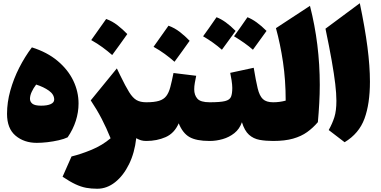

<svg xmlns="http://www.w3.org/2000/svg" viewBox="-20 -870 2350 1185"><path d="M207 11.7Q128.9 11.7 76.2 -32.5Q23.4 -76.7 23.4 -167.5Q23.4 -238.3 43.7 -311Q64 -383.8 98.6 -451.9Q133.3 -520 176.8 -577.6Q271.5 -547.9 335.7 -493.9Q399.9 -439.9 432.4 -372.1Q464.8 -304.2 464.8 -231Q464.8 -177.7 448 -124.8Q431.2 -71.8 397.5 -22.5Q376.5 -12.2 342.5 -4.4Q308.6 3.4 272.5 7.6Q236.3 11.7 207 11.7ZM203.1 -348.1Q186 -325.7 175.5 -302.7Q165 -279.8 165 -260.3Q165 -241.7 180.2 -229.7Q195.3 -217.8 233.9 -217.8Q271.5 -217.8 293 -227.5Q314.5 -237.3 314.5 -255.4Q314.5 -287.1 282 -310.3Q249.5 -333.5 203.1 -348.1Z M701.2 -447.8 722.7 -403.3Q754.9 -336.9 777.1 -301.3Q799.3 -265.6 822.8 -252.2Q846.2 -238.8 882.3 -238.8H882.8V0H882.3Q864.3 0 850.3 -4.2Q836.4 -8.3 820.8 -17.1Q811 72.8 776.4 143.3Q741.7 213.9 690.7 254.4Q639.6 294.9 580.1 294.9Q543.5 294.9 511.7 289.1Q480 283.2 445.6 267.1Q411.1 251 366.2 220.7L421.4 95.7Q481 81.1 546.1 54Q611.3 26.9 662.6 -16.6Q636.7 -80.6 607.2 -137.5Q577.6 -194.3 540 -250.5ZM635.3 -752.9Q672.9 -739.3 705.6 -713.9Q738.3 -688.5 765.6 -659.7Q743.2 -627.9 720 -595.7Q696.8 -563.5 672.4 -530.3Q644 -555.2 612.3 -578.4Q580.6 -601.6 543 -622.6Q591.3 -689.5 635.3 -752.9Z M1020 -711.4Q1057.6 -697.8 1090.3 -672.4Q1123 -647 1150.4 -618.2Q1127.9 -586.4 1104.7 -554.2Q1081.5 -522 1057.1 -488.8Q1028.8 -513.7 997.1 -536.9Q965.3 -560.1 927.7 -581.1Q976.1 -647.9 1020 -711.4ZM882.8 0Q871.1 0 865.2 -8.3Q859.4 -16.6 859.4 -41V-197.8Q859.4 -222.2 865.2 -230.5Q871.1 -238.8 882.8 -238.8Q932.6 -238.8 961.7 -247.8Q990.7 -256.8 1006.3 -277.3Q1022 -297.9 1031.2 -332.8Q1040.5 -367.7 1050.8 -419.4L1190.9 -402.3Q1186 -379.9 1182.4 -358.6Q1178.7 -337.4 1178.7 -318.8Q1178.7 -283.2 1198.2 -261Q1217.8 -238.8 1273.9 -238.8H1274.4V0H1273.9Q1191.4 0 1149.4 -24.2Q1107.4 -48.3 1083 -108.9Q1056.2 -47.4 1002.2 -23.7Q948.2 0 882.8 0Z M1274.4 0Q1262.7 0 1256.8 -8.3Q1251 -16.6 1251 -41V-197.8Q1251 -222.2 1256.8 -230.5Q1262.7 -238.8 1274.4 -238.8Q1339.4 -238.8 1368.7 -246.1Q1397.9 -253.4 1405.8 -272.7Q1413.6 -292 1413.6 -327.6Q1413.6 -346.2 1409.2 -374.8Q1404.8 -403.3 1400.9 -420.4L1545.9 -451.7Q1559.1 -371.6 1570.3 -325Q1581.5 -278.3 1602.5 -258.5Q1623.5 -238.8 1665.5 -238.8H1666V0H1665.5Q1619.6 0 1582 -6.8Q1544.4 -13.7 1516.8 -38.3Q1489.3 -63 1473.1 -115.7Q1458.5 -73.7 1426.5 -48.3Q1394.5 -22.9 1354.5 -11.5Q1314.5 0 1274.4 0ZM1233.4 -646Q1266.1 -690.4 1316.4 -763.7Q1371.6 -742.7 1434.1 -679.2Q1412.6 -649.4 1391.6 -620.6Q1370.6 -591.8 1349.6 -563Q1296.9 -609.4 1233.4 -646ZM1424.3 -646Q1460.4 -695.3 1507.3 -763.7Q1562 -742.2 1625 -679.2Q1598.6 -642.1 1541 -563Q1494.6 -604 1424.3 -646Z M1893.1 -834Q1953.6 -597.7 1953.6 -346.2Q1953.6 -290.5 1950.4 -233.2Q1947.3 -175.8 1941.9 -116.2Q1912.1 -81.1 1875.7 -54.9Q1839.4 -28.8 1788.8 -14.4Q1738.3 0 1666 0Q1654.3 0 1648.4 -8.3Q1642.6 -16.6 1642.6 -41V-197.8Q1642.6 -222.2 1648.4 -230.5Q1654.3 -238.8 1666 -238.8Q1706.1 -238.8 1743.2 -249Q1743.2 -375.5 1726.6 -487.1Q1710 -598.6 1683.1 -696.3Z M2200.7 -850.1Q2232.4 -698.7 2247.8 -580.1Q2263.2 -461.4 2263.2 -365.7Q2263.2 -229.5 2229.5 -137.7Q2195.8 -45.9 2106.9 7.8L2008.8 -67.4Q2031.2 -107.4 2043.7 -146.7Q2056.2 -186 2056.2 -248Q2056.2 -292 2049.1 -352.1Q2042 -412.1 2027.3 -495.6Q2012.7 -579.1 1988.8 -692.9Z"/></svg>

Font: Pinar-DS1-FD Black
Style: Regular
Weight: 900
Designer: Amin Abedi
Version: Version 2.000